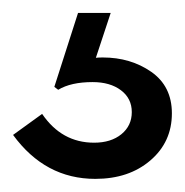

<svg xmlns="http://www.w3.org/2000/svg" viewBox="-20 -28 283 294"><path d="M125.9 245.9Q49.1 245.9 0 178.6L44.5 146.4Q74.5 190.5 124.1 190.5Q150 190.5 165.9 177.5Q181.8 164.5 181.8 143.6Q181.8 122.7 165.2 110.2Q148.6 97.7 121.8 97.7Q88.6 97.7 69.1 109.5L63.2 105L99.5 -8.2H149.5L126.8 60.5Q130.5 60 137.3 60Q180 60 211.6 82Q243.2 104.1 243.2 145.5Q243.2 189.5 210.2 217.7Q177.3 245.9 125.9 245.9Z"/></svg>

Font: Spartan MB SemBd
Style: Regular
Weight: 600
Designer: Matt Bailey, Mirko Velimirovic
Foundry: Matt Bailey
Version: Version 1.005